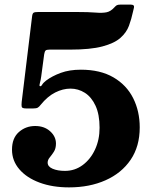

<svg xmlns="http://www.w3.org/2000/svg" viewBox="-20 -802 654 832"><path d="M32 -153.5Q32 -105.5 63.8 -68.5Q95.5 -31.5 151.2 -10.8Q207 10 279 10Q368 10 437.2 -20.8Q506.5 -51.5 546 -109.5Q585.5 -167.5 585.5 -250Q585.5 -320 557 -376.8Q528.5 -433.5 471.5 -466.8Q414.5 -500 330.5 -500Q280.5 -500 243.2 -486.2Q206 -472.5 180 -453Q167.5 -443.5 162.5 -434.8Q157.5 -426 152.5 -429Q149.5 -430.5 153 -442.8Q156.5 -455 158.5 -470L171.5 -567Q173.5 -579 177.5 -583Q181.5 -587 194.5 -587H283Q372 -587 423.8 -600.8Q475.5 -614.5 501.8 -637.8Q528 -661 538.8 -690.2Q549.5 -719.5 556 -750L560.5 -769Q563.5 -782 547 -782H501Q490 -782 485.2 -778.8Q480.5 -775.5 476 -770.5Q460 -752.5 441.8 -748.8Q423.5 -745 393.8 -747.5Q364 -750 312 -750H145.5Q131 -750 125.8 -747Q120.5 -744 119 -730.5L74 -360.5Q72.5 -345.5 74.2 -338.8Q76 -332 94.5 -332H123.5Q138 -332 144 -335.8Q150 -339.5 156 -347.5Q186 -384.5 219.2 -401.2Q252.5 -418 285.5 -418Q319 -418 347.8 -399.8Q376.5 -381.5 394 -343.8Q411.5 -306 411.5 -248.5Q411.5 -196.5 391.8 -154Q372 -111.5 338 -86.5Q304 -61.5 261.5 -61.5Q229.5 -61.5 208 -70.8Q186.5 -80 186.5 -97.5Q186.5 -109 195.5 -119.8Q204.5 -130.5 213.5 -144.5Q222.5 -158.5 222.5 -180Q222.5 -210.5 197.2 -233.2Q172 -256 132.5 -256Q91.5 -256 61.8 -229.8Q32 -203.5 32 -153.5Z"/></svg>

Font: Besley ExtraBold
Style: Regular
Weight: 800
Designer: Owen Earl
Foundry: indestructible type*
Version: Version 2.001